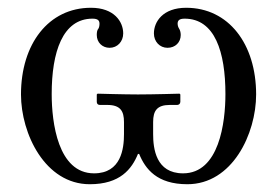

<svg xmlns="http://www.w3.org/2000/svg" viewBox="-20 -462 713 494"><path d="M299 -148V-117C299 -80 292 -16 222 -16C129 -16 113 -147 113 -220C113 -328 141 -414 218 -414C232 -414 236 -409 236 -401C236 -396 235 -391 233 -388C230 -385 229 -379 229 -372C229 -353 243 -339 262 -339C282 -339 297 -355 297 -376C297 -406 274 -442 214 -442C105 -442 34 -349 34 -219C34 -118 96 12 211 12C289 12 319 -27 335 -66H338C354 -27 384 12 462 12C578 12 639 -118 639 -219C639 -349 568 -442 459 -442C399 -442 376 -406 376 -376C376 -355 391 -339 411 -339C431 -339 445 -353 445 -372C445 -379 443 -385 441 -388C439 -391 437 -396 437 -401C437 -409 441 -414 455 -414C533 -414 560 -328 560 -220C560 -147 544 -16 451 -16C381 -16 374 -80 374 -117V-148C374 -177 384 -192 417 -192H436C440 -192 444 -195 444 -200V-219L442 -221C442 -221 374 -219 335 -219C299 -219 231 -221 231 -221L229 -219V-200C229 -195 232 -192 237 -192H256C290 -192 299 -176 299 -148Z"/></svg>

Font: Libertinus Serif
Style: Regular
Weight: 400
Designer: Philipp H. Poll, Khaled Hosny
Foundry: Caleb Maclennan
Version: Version 7.050;RELEASE